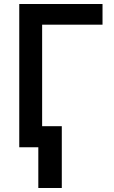

<svg xmlns="http://www.w3.org/2000/svg" viewBox="-20 -734 570 957"><path d="M76 0V-714H491V-611H190V-105H288V203H171V0Z"/></svg>

Font: Noto Sans Mono Condensed SemiBold
Style: Regular
Weight: 600
Width: 3
Designer: Monotype Design Team
Foundry: Monotype Imaging Inc.
Version: Version 2.014